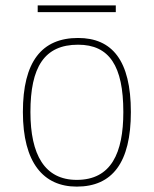

<svg xmlns="http://www.w3.org/2000/svg" viewBox="-20 -683 571 713"><path d="M120 -638H410V-663H120ZM265 10C397 10 466 -79 466 -267C466 -459 396 -542 270 -542C135 -542 65 -454 65 -267C65 -79 141 10 265 10ZM265 -15C146 -15 93 -108 93 -267C93 -433 144 -517 270 -517C386 -517 438 -438 438 -267C438 -115 393 -15 265 -15Z"/></svg>

Font: Noto Serif Georgian Thin
Style: Regular
Weight: 100
Designer: Monotype Design Team, Akaki Razmadze
Foundry: Google LLC
Version: Version 2.003